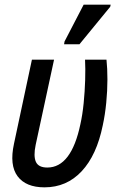

<svg xmlns="http://www.w3.org/2000/svg" viewBox="-20 -795 502 824"><path d="M171 9Q91 9 55.5 -38.5Q20 -86 40 -178L117 -539H212L133 -173Q123 -125 134 -100.5Q145 -76 183 -76Q286 -76 325 -262Q334 -302 339 -352Q344 -402 345.5 -451.5Q347 -501 345 -539H437Q441 -502 441 -454Q441 -406 436 -354.5Q431 -303 421 -257Q395 -129 330.5 -60Q266 9 171 9ZM255 -605 257 -617 339 -775H455L453 -766L321 -605Z"/></svg>

Font: Noto Sans Condensed Medium
Style: Italic
Weight: 500
Width: 3
Italic angle: -12°
Designer: Monotype Design Team
Foundry: Monotype Imaging Inc.
Version: Version 2.013; ttfautohint (v1.8.4.7-5d5b)